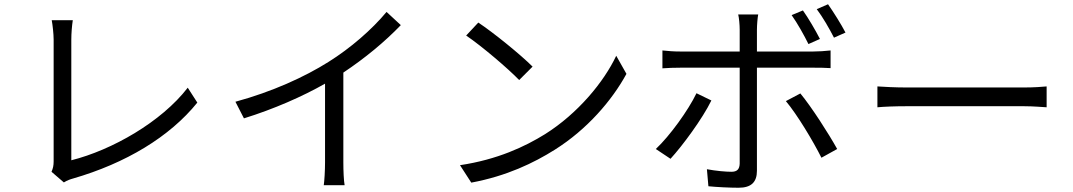

<svg xmlns="http://www.w3.org/2000/svg" viewBox="-20 -839 5040 902"><path d="M222 -32 280 18C296 8 311 3 322 0C571 -72 777 -196 907 -357L862 -427C738 -266 506 -134 315 -86C315 -137 315 -558 315 -653C315 -682 318 -719 322 -744H223C227 -724 232 -679 232 -653C232 -558 232 -143 232 -81C232 -61 229 -48 222 -32Z M1086 -361 1126 -283C1265 -326 1402 -386 1507 -446V-76C1507 -38 1504 12 1501 31H1599C1595 11 1593 -38 1593 -76V-498C1695 -566 1787 -642 1863 -721L1796 -783C1727 -700 1627 -613 1523 -548C1412 -478 1259 -408 1086 -361Z M2227 -733 2170 -672C2244 -622 2369 -515 2419 -463L2482 -526C2426 -582 2298 -686 2227 -733ZM2141 -63 2194 19C2360 -12 2487 -73 2587 -136C2738 -231 2855 -367 2923 -492L2875 -577C2817 -454 2695 -306 2541 -209C2446 -150 2316 -89 2141 -63Z M3752 -790 3699 -768C3726 -730 3758 -673 3778 -632L3832 -656C3811 -697 3777 -755 3752 -790ZM3870 -819 3817 -796C3845 -759 3876 -705 3898 -662L3952 -686C3933 -723 3896 -782 3870 -819ZM3322 -367 3252 -401C3213 -320 3127 -201 3061 -139L3130 -93C3186 -154 3280 -281 3322 -367ZM3740 -400 3672 -364C3725 -301 3800 -176 3839 -98L3913 -139C3873 -211 3793 -336 3740 -400ZM3092 -602V-518C3119 -520 3147 -521 3177 -521H3455V-514C3455 -466 3455 -125 3455 -70C3454 -44 3443 -32 3416 -32C3390 -32 3344 -36 3301 -44L3308 36C3348 40 3408 43 3450 43C3510 43 3536 16 3536 -37C3536 -108 3536 -432 3536 -514V-521H3801C3825 -521 3855 -521 3882 -519V-602C3857 -599 3824 -597 3800 -597H3536V-699C3536 -721 3539 -757 3542 -771H3448C3452 -756 3455 -722 3455 -700V-597H3177C3145 -597 3120 -599 3092 -602Z M4102 -433V-335C4133 -338 4186 -340 4241 -340C4316 -340 4715 -340 4790 -340C4835 -340 4877 -336 4897 -335V-433C4875 -431 4839 -428 4789 -428C4715 -428 4315 -428 4241 -428C4185 -428 4132 -431 4102 -433Z"/></svg>

Font: Noto Sans CJK HK
Style: Regular
Weight: 400
Designer: Ryoko NISHIZUKA 西塚涼子 (kana, bopomofo & ideographs); Paul D. Hunt (Latin, Greek & Cyrillic); Sandoll Communications 산돌커뮤니
Foundry: Adobe
Version: Version 2.004;hotconv 1.0.118;makeotfexe 2.5.65603